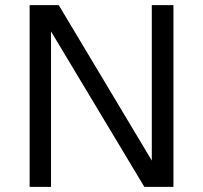

<svg xmlns="http://www.w3.org/2000/svg" viewBox="-20 -725 787 745"><path d="M178 0H95V-705H208L569 -102V-705H653V0H540L178 -603Z"/></svg>

Font: Metropolitano
Style: Regular
Weight: 400
Designer: Fonts by Alex Slobzheninov & Chris M. Simpson / Changes by Cristiano Sobral
Foundry: Fonts by Alex Slobzheninov & Chris M. Simpson / Changes by Cristiano Sobral
Version: Version 1.00;August 30, 2020;FontCreator 13.0.0.2681 64-bit